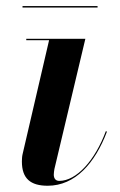

<svg xmlns="http://www.w3.org/2000/svg" viewBox="-20 -584 384 614"><path d="M52 -564.5V-560H292V-564.5ZM322 -163 318.5 -164.5C284 -71.5 225 -5.5 169.5 -5.5C157 -5.5 152 -14.5 152 -25.5C152 -30.5 153 -37.5 154 -43.5L253 -460H64V-455.5H137L52 -90C50.5 -84 50 -73 50 -67.5C50 -13 77.5 10 132.5 10C220.5 10 284 -62.5 322 -163Z"/></svg>

Font: Bodoni* 36pt Medium
Style: Italic
Weight: 500
Italic angle: -13°
Version: Version 2.3